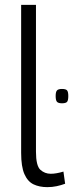

<svg xmlns="http://www.w3.org/2000/svg" viewBox="-20 -760 307 790"><path d="M128 -740V-136Q128 -78 146 -61.5Q164 -45 189 -45Q211 -45 241 -54L248 -4Q232 2 213.5 6Q195 10 175 10Q142 10 118 -1.5Q94 -13 80.5 -43.5Q67 -74 67 -131V-740ZM235 -335Q220 -335 214.5 -341Q209 -347 209 -365Q209 -382 214.5 -388Q220 -394 235 -394Q251 -394 256 -388Q261 -382 261 -365Q261 -347 256 -341Q251 -335 235 -335Z"/></svg>

Font: Georama Light
Style: Regular
Weight: 300
Designer: Jean-Baptiste Levee
Foundry: Production Type
Version: Version 1.000